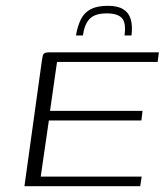

<svg xmlns="http://www.w3.org/2000/svg" viewBox="-20 -640 570 660"><path d="M64 0 124 -432Q126 -442 127 -448Q128 -454 133 -457Q138 -460 147 -460H526L522 -427H176L152 -259H470L466 -226H148L120 -33H467L462 0ZM351 -620Q385 -620 404 -608Q423 -596 429.5 -573.5Q436 -551 432 -518H408Q414 -562 399 -578Q384 -594 347 -594Q306 -594 288 -575Q270 -556 265 -518H241Q247 -552 258.5 -574.5Q270 -597 292 -608.5Q314 -620 351 -620Z"/></svg>

Font: Genos Thin Light
Style: Italic
Weight: 300
Italic angle: -8°
Version: Version 1.010